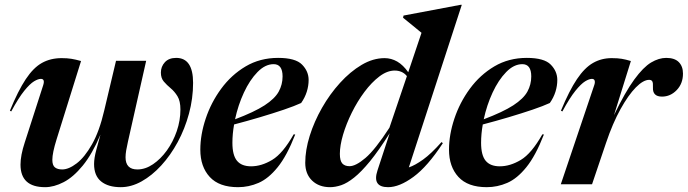

<svg xmlns="http://www.w3.org/2000/svg" viewBox="-20 -764 2852 796"><path d="M461 -512H586L510.5 -177Q506 -157 503.2 -140.8Q500.5 -124.5 500.5 -112Q500.5 -61.5 549.5 -61.5Q582.5 -61.5 614.2 -83Q646 -104.5 671.8 -140.2Q697.5 -176 712.8 -220.2Q728 -264.5 728 -310Q728 -345 715.8 -365Q703.5 -385 687.5 -398.2Q671.5 -411.5 659.2 -425.8Q647 -440 647 -463Q647 -488 663.5 -506Q680 -524 710.5 -524Q780.5 -524 780.5 -420.5Q780.5 -356 763.5 -293Q746.5 -230 716.8 -175Q687 -120 648.5 -78Q610 -36 567 -12Q524 12 480.5 12Q428.5 12 399.2 -11.8Q370 -35.5 370 -84Q370 -108.5 379.5 -143.5L396.5 -206Q362.5 -125.5 323.2 -77.5Q284 -29.5 243.8 -8.8Q203.5 12 167 12Q65 12 65 -81.5Q65 -120 82.5 -173L159 -410.5Q167.5 -437 149.5 -437Q138 -437 121 -426.8Q104 -416.5 80.5 -387.5Q57 -358.5 26.5 -302L21 -305Q55 -388 86.8 -435.8Q118.5 -483.5 154 -503.2Q189.5 -523 235.5 -523Q259 -523 276 -520.2Q293 -517.5 316 -511L214.5 -186Q197 -130 197 -101.5Q197 -78.5 207.8 -70Q218.5 -61.5 238 -61.5Q265 -61.5 298 -86.8Q331 -112 361.5 -165.8Q392 -219.5 412 -305.5Z M1204 -206.5Q1169.5 -118 1131.2 -70.8Q1093 -23.5 1052 -5.8Q1011 12 967 12Q888.5 12 849.5 -30.5Q810.5 -73 810.5 -143.5Q810.5 -205.5 832.8 -272.2Q855 -339 897 -396.2Q939 -453.5 998.5 -488.8Q1058 -524 1133 -524Q1205 -524 1232.2 -496.2Q1259.5 -468.5 1259.5 -432.5Q1259.5 -408 1251.8 -383.5Q1244 -359 1228.5 -337Q1201.5 -324.5 1156.5 -309.2Q1111.5 -294 1057.8 -278Q1004 -262 950.5 -248Q943.5 -208.5 943.5 -172Q943.5 -120.5 962.5 -97.5Q981.5 -74.5 1021 -74.5Q1064 -74.5 1108.2 -101Q1152.5 -127.5 1197.5 -207ZM1114.5 -498Q1079.5 -498 1047.5 -465.2Q1015.5 -432.5 991.2 -380.2Q967 -328 954.5 -269.5Q1034 -299.5 1076.8 -327.2Q1119.5 -355 1135.5 -384.2Q1151.5 -413.5 1151.5 -447Q1151.5 -498 1114.5 -498Z M1816 -170.5Q1752.5 -73.5 1694.2 -30.8Q1636 12 1589 12Q1522 12 1545 -57.5L1595.5 -211.5Q1550 -139.5 1513.8 -95.2Q1477.5 -51 1448.2 -27.8Q1419 -4.5 1394.5 3.8Q1370 12 1348.5 12Q1302.5 12 1274 -15.2Q1245.5 -42.5 1245.5 -89Q1245.5 -141.5 1264 -200.8Q1282.5 -260 1315 -317Q1347.5 -374 1389.8 -420.5Q1432 -467 1479.2 -495Q1526.5 -523 1574.5 -523Q1602 -523 1626.8 -508.8Q1651.5 -494.5 1672.5 -464.5L1727.5 -628Q1714 -639 1693.2 -656.2Q1672.5 -673.5 1651 -690.5L1653 -699.5L1889 -744H1894.5L1675 -70Q1700.5 -78.5 1734 -102.5Q1767.5 -126.5 1810.5 -175ZM1389 -126Q1389 -97.5 1399.2 -86.2Q1409.5 -75 1429 -75Q1455 -75 1495.2 -109.2Q1535.5 -143.5 1594.5 -234.5L1667 -448.5Q1656.5 -461 1643.8 -466.2Q1631 -471.5 1616.5 -471.5Q1585 -471.5 1552.8 -447Q1520.5 -422.5 1491 -383Q1461.5 -343.5 1438.5 -297Q1415.5 -250.5 1402.2 -205.5Q1389 -160.5 1389 -126Z M2235 -206.5Q2200.5 -118 2162.2 -70.8Q2124 -23.5 2083 -5.8Q2042 12 1998 12Q1919.5 12 1880.5 -30.5Q1841.5 -73 1841.5 -143.5Q1841.5 -205.5 1863.8 -272.2Q1886 -339 1928 -396.2Q1970 -453.5 2029.5 -488.8Q2089 -524 2164 -524Q2236 -524 2263.2 -496.2Q2290.5 -468.5 2290.5 -432.5Q2290.5 -408 2282.8 -383.5Q2275 -359 2259.5 -337Q2232.5 -324.5 2187.5 -309.2Q2142.5 -294 2088.8 -278Q2035 -262 1981.5 -248Q1974.5 -208.5 1974.5 -172Q1974.5 -120.5 1993.5 -97.5Q2012.5 -74.5 2052 -74.5Q2095 -74.5 2139.2 -101Q2183.5 -127.5 2228.5 -207ZM2145.5 -498Q2110.5 -498 2078.5 -465.2Q2046.5 -432.5 2022.2 -380.2Q1998 -328 1985.5 -269.5Q2065 -299.5 2107.8 -327.2Q2150.5 -355 2166.5 -384.2Q2182.5 -413.5 2182.5 -447Q2182.5 -498 2145.5 -498Z M2443.5 -410.5Q2447.5 -421.5 2445.5 -429.2Q2443.5 -437 2434 -437Q2422.5 -437 2405.8 -426.8Q2389 -416.5 2365.5 -387.5Q2342 -358.5 2311.5 -302L2305.5 -305Q2340 -388.5 2372 -436Q2404 -483.5 2438.8 -503.2Q2473.5 -523 2516 -523Q2541 -523 2557.5 -520.2Q2574 -517.5 2595.5 -511L2525.5 -286.5Q2572 -383 2609.5 -434.2Q2647 -485.5 2679.2 -504.8Q2711.5 -524 2742 -524Q2777 -524 2794.2 -506.5Q2811.5 -489 2811.5 -459Q2811.5 -417.5 2785.5 -390.5Q2759.5 -363.5 2724.5 -363.5Q2685 -363.5 2687 -401.5Q2688 -420.5 2684.2 -426.8Q2680.5 -433 2671.5 -433Q2647 -433 2616 -401.5Q2585 -370 2552.5 -311.5Q2520 -253 2492.5 -171.5L2434.5 0H2305Z"/></svg>

Font: Newsreader Display SemiBold
Style: Italic
Weight: 600
Italic angle: -17°
Designer: Hugues Gentile
Foundry: Production Type
Version: Version 1.001